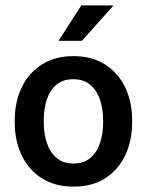

<svg xmlns="http://www.w3.org/2000/svg" viewBox="-20 -695 547 715"><path d="M472 -248V-238Q472 -170 446 -116Q420 -62 371.5 -31Q323 0 254 0Q185 0 136 -31Q87 -62 61 -116Q35 -170 35 -238V-248Q35 -316 61 -370Q87 -424 136 -455Q185 -486 253 -486Q322 -486 371 -455Q420 -424 446 -370Q472 -316 472 -248ZM364 -238V-248Q364 -289 352.5 -323.5Q341 -358 316.5 -379Q292 -400 253 -400Q214 -400 189.5 -379Q165 -358 154 -323.5Q143 -289 143 -248V-238Q143 -197 154.5 -162.5Q166 -128 190.5 -107Q215 -86 254 -86Q292 -86 316.5 -107Q341 -128 352.5 -162.5Q364 -197 364 -238ZM403 -675 285 -543H198L283 -675Z"/></svg>

Font: Placeholder Sans Medium
Style: Regular
Weight: 500
Designer: The Branx Europe S.L
Version: Version 1.006;Fontself Maker 3.5.7